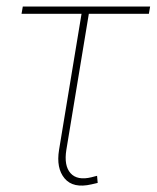

<svg xmlns="http://www.w3.org/2000/svg" viewBox="-20 -566 483 592"><path d="M262.2 2.4Q205.6 15.6 179.2 -15.9Q152.8 -47.4 162.1 -104L231.4 -523.4H46.4L50.3 -545.9H442.9L439 -523.4H253.9L184.6 -104Q176.8 -55.2 197.5 -32Q218.3 -8.8 262.2 -19.5Q266.1 -20.5 270.5 -21.7Q274.9 -22.9 279.3 -23.9L281.2 -2Q276.4 -1 271.7 0.2Q267.1 1.5 262.2 2.4Z"/></svg>

Font: Inter Thin
Style: Italic
Weight: 250
Italic angle: -9.3988°
Designer: Rasmus Andersson
Foundry: rsms
Version: Version 4.001;git-66647c0bb